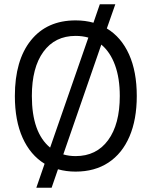

<svg xmlns="http://www.w3.org/2000/svg" viewBox="-20 -792 714 904"><path d="M151 92 190 -21Q123 -62 86.5 -143Q50 -224 50 -340Q50 -508 125.5 -602Q201 -696 336 -696Q381 -696 420 -685L450 -772H523L483 -658Q551 -617 587.5 -536Q624 -455 624 -340Q624 -229 589.5 -149Q555 -69 490.5 -26.5Q426 16 336 16Q292 16 253 5L223 92ZM130 -340Q130 -168 216 -97L396 -615Q368 -623 336 -623Q239 -623 184.5 -548.5Q130 -474 130 -340ZM336 -57Q434 -57 489 -132Q544 -207 544 -340Q544 -424 521.5 -485.5Q499 -547 457 -582L278 -65Q305 -57 336 -57Z"/></svg>

Font: Imprima
Style: Regular
Weight: 400
Designer: Eduardo Tunni
Foundry: Eduardo Tunni
Version: Version 1.002; ttfautohint (v1.8.4.7-5d5b);gftools[0.9.23]